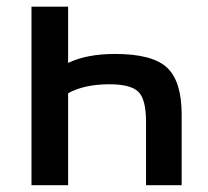

<svg xmlns="http://www.w3.org/2000/svg" viewBox="-20 -542 610 563"><path d="M179.7 -357.4Q234.4 -383.8 317.4 -383.8Q426.8 -383.8 469.7 -343.8Q512.7 -303.7 512.7 -206.1V1H408.2V-184.6Q408.2 -251 385.7 -272.9Q363.3 -294.9 300.8 -294.9Q227.5 -294.9 179.7 -268.6V1H72.3V-522.5H179.7Z"/></svg>

Font: Gen Shin Gothic Medium
Style: Regular
Weight: 500
Designer: [Source Han Sans]
Ryoko NISHIZUKA  (kana & ideographs); Paul D. Hunt (Latin, Greek & Cyrillic); Wenlong ZHANG  (bopomofo
Version: Version 1.002.20150607